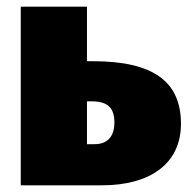

<svg xmlns="http://www.w3.org/2000/svg" viewBox="-20 -554 566 574"><path d="M258 -371H240V-534H42V0H285C428 0 521 -64 521 -184C521 -309 440 -371 258 -371ZM263 -123H240V-251H255C304 -251 322 -229 322 -188C322 -149 304 -123 263 -123Z"/></svg>

Font: Fira Sans Heavy
Style: Regular
Weight: 900
Designer: bBox Type GmbH & Carrois Corporate GbR & Edenspiekermann AG
Foundry: bBox Type GmbH & Carrois Corporate GbR & Edenspiekermann AG
Version: Version 4.300;PS 004.300;hotconv 1.0.88;makeotf.lib2.5.64775